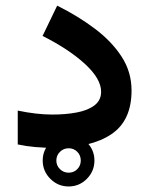

<svg xmlns="http://www.w3.org/2000/svg" viewBox="-20 -530 534 687"><path d="M132.8 44.4Q132.8 6.3 160.2 -20.8Q187.5 -47.9 225.6 -47.9Q263.7 -47.9 290.8 -20.8Q317.9 6.3 317.9 44.4Q317.9 82.5 290.8 109.9Q263.7 137.2 225.6 137.2Q187.5 137.2 160.2 109.9Q132.8 82.5 132.8 44.4ZM181.6 44.4Q181.6 62.5 194.6 75.2Q207.5 87.9 225.6 87.9Q244.1 87.9 256.6 75.2Q269 62.5 269 44.4Q269 25.9 256.6 13.2Q244.1 0.5 225.6 0.5Q207.5 0.5 194.6 13.2Q181.6 25.9 181.6 44.4ZM167 -120.1Q215.8 -120.1 255.4 -127.7Q294.9 -135.3 318.4 -153.3Q341.8 -171.4 341.8 -201.7Q341.8 -248 284.2 -301Q226.6 -354 132.3 -401.4L184.6 -509.8Q259.3 -472.7 319.6 -427.2Q379.9 -381.8 415.3 -327.1Q450.7 -272.5 450.7 -206.1Q450.7 -98.1 378.2 -49.6Q305.7 -1 174.3 -1Q137.7 -1 105.5 -3.9Q73.2 -6.8 43.5 -13.2V-134.3Q111.3 -120.1 167 -120.1Z"/></svg>

Font: Vazirmatn RD UI FD SemiBold
Style: Regular
Weight: 600
Designer: Saber Rastikerdar
Foundry: Saber Rastikerdar
Version: Version 33.003